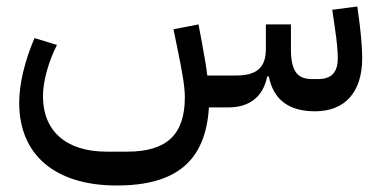

<svg xmlns="http://www.w3.org/2000/svg" viewBox="-20 -330 1175 590"><path d="M948 12C1041 12 1093 -48 1093 -151C1093 -178 1090 -217 1085 -258L1078 -310L1001 -300L1009 -245C1015 -206 1018 -171 1018 -151C1018 -107 998 -87 957 -87H939C893 -87 874 -112 874 -180V-255H797V-180C797 -121 768 -98 705 -98H617C614 -125 608 -158 600 -202L590 -255L513 -240L524 -187C541 -105 548 -63 548 -31C548 84 492 136 371 136H307C184 136 112 73 112 -34C112 -81 129 -140 155 -192L86 -213C57 -145 39 -74 39 -14C39 145 148 240 339 240C522 240 612 164 622 0H682C748 0 789 -34 801 -95H806C820 -25 866 12 948 12Z"/></svg>

Font: IBM Plex Arabic Text
Style: Regular
Weight: 450
Designer: Mike Abbink, Paul van der Laan, Pieter van Rosmalen, Wael Morcos, Khajak Apelian
Foundry: Bold Monday
Version: Version 1.0